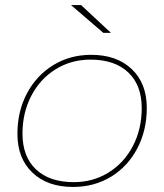

<svg xmlns="http://www.w3.org/2000/svg" viewBox="-20 -737 650 760"><path d="M49 -207Q49 -296 86.5 -367Q124 -438 190.5 -479Q257 -520 341 -520Q442 -520 501.5 -463.5Q561 -407 561 -310Q561 -221 523.5 -149.5Q486 -78 419.5 -37.5Q353 3 269 3Q168 3 108.5 -53.5Q49 -110 49 -207ZM541 -309Q541 -400 487.5 -450.5Q434 -501 338 -501Q262 -501 200.5 -463Q139 -425 104 -358Q69 -291 69 -208Q69 -117 122.5 -66.5Q176 -16 272 -16Q348 -16 409.5 -54Q471 -92 506 -159Q541 -226 541 -309ZM261 -717H301L419 -607H389Z"/></svg>

Font: Montserrat Alternates Thin
Style: Italic
Weight: 250
Italic angle: -11.3°
Designer: Julieta Ulanovsky
Foundry: Julieta Ulanovsky
Version: Version 7.200